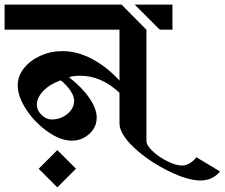

<svg xmlns="http://www.w3.org/2000/svg" viewBox="-34 -709 976 834"><path d="M-14 -689H494L602 -580V-97Q602 -78 629 -52.5Q656 -27 693 -8.5Q730 10 756 10Q773 10 789.5 0.5Q806 -9 819 -26L922 36Q889 75 837 75Q780 75 695 32.5Q610 -10 547.5 -68.5Q485 -127 485 -174V-306Q406 -380 314 -380Q280 -380 266 -373Q322 -330 354 -283.5Q386 -237 386 -198Q386 -156 353.5 -127Q321 -98 278 -98Q229 -98 173.5 -137Q118 -176 80.5 -232.5Q43 -289 43 -339Q43 -378 69.5 -412Q96 -446 141 -466.5Q186 -487 237 -487Q301 -487 365 -453.5Q429 -420 485 -359V-580H-14ZM551 -689H715V-580H660ZM288 -272Q288 -291 272.5 -314.5Q257 -338 230 -360Q183 -344 154.5 -314.5Q126 -285 126 -253Q126 -230 146.5 -210Q167 -190 190 -190Q229 -190 258.5 -214Q288 -238 288 -272ZM215 -57 296 24 215 105 134 24Z"/></svg>

Font: Amita
Style: Bold
Weight: 700
Designer: Eduardo Rodriguez Tunni, Modular Infotech, Brian J. Bonislawsky
Foundry: Eduardo Rodriguez Tunni, Modular Infotech, Brian J. Bonislawsky
Version: Version 1.003